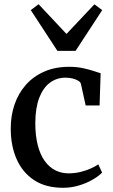

<svg xmlns="http://www.w3.org/2000/svg" viewBox="-20 -880 536 911"><path d="M279.5 11Q196.5 11 141.5 -25.5Q86.5 -62 58.8 -125.2Q31 -188.5 31 -268.5Q30.5 -330 48.8 -383.5Q67 -437 102.5 -477.2Q138 -517.5 189.8 -540.2Q241.5 -563 308 -563Q343 -563 371.8 -557Q400.5 -551 422 -543.8Q443.5 -536.5 457.5 -532.5L452.5 -379.5H386.5L364 -481.5Q362.5 -490 351.5 -496.8Q340.5 -503.5 324.8 -507.5Q309 -511.5 291 -511.5Q249 -511.5 216.8 -487.5Q184.5 -463.5 166.2 -416Q148 -368.5 147.5 -297Q147.5 -237 159 -191.8Q170.5 -146.5 191.8 -116.8Q213 -87 242 -72.2Q271 -57.5 305.5 -57.5Q335 -57.5 361.5 -64Q388 -70.5 409.8 -80.2Q431.5 -90 446.5 -100L464.5 -61Q448.5 -44.5 419.8 -27.8Q391 -11 354.8 0Q318.5 11 279.5 11ZM252.5 -638.5 126 -832 163 -860 295.5 -719 428 -859.5 465 -832 338.5 -638.5Z"/></svg>

Font: Merriweather 36pt Medium
Style: Regular
Weight: 500
Version: Version 2.100